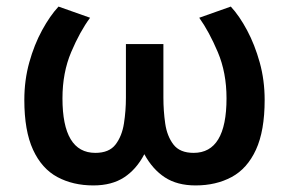

<svg xmlns="http://www.w3.org/2000/svg" viewBox="-20 -554 879 584"><path d="M264 10Q202 10 154.5 -15.5Q107 -41 80.5 -98.5Q54 -156 54 -250Q54 -310 69 -364Q84 -418 108 -462Q132 -506 158 -534L254 -500Q223 -458 196.5 -395.5Q170 -333 170 -255Q170 -89 270 -89Q312 -89 331.5 -114.5Q351 -140 357 -178.5Q363 -217 363 -257V-420H477V-257Q477 -217 482.5 -178.5Q488 -140 507.5 -114.5Q527 -89 569 -89Q669 -89 669 -255Q669 -333 642.5 -395.5Q616 -458 586 -500L682 -534Q708 -506 731.5 -462Q755 -418 770 -364Q785 -310 785 -250Q785 -156 758.5 -98.5Q732 -41 684.5 -15.5Q637 10 575 10Q519 10 481.5 -14.5Q444 -39 419 -85Q395 -39 357.5 -14.5Q320 10 264 10Z"/></svg>

Font: Ubuntu Sans SemiBold
Style: Regular
Weight: 600
Designer: Dalton Maag Ltd
Foundry: Dalton Maag Ltd
Version: Version 1.006; ttfautohint (v1.8.4.7-5d5b)